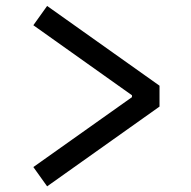

<svg xmlns="http://www.w3.org/2000/svg" viewBox="-20 -660 660 662"><path d="M142.5 -17.5 95 -84 435 -325V-331.5L95 -573L142.5 -639.5L530 -364.5V-292.5Z"/></svg>

Font: Monaspace Radon
Style: Regular
Weight: 400
Designer: Riley Cran & the Lettermatic Team
Foundry: Lettermatic
Version: Version 1.000 (Monaspace Radon)